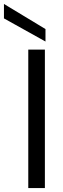

<svg xmlns="http://www.w3.org/2000/svg" viewBox="-69 -951 321 971"><path d="M74 0V-700H158V0ZM161 -741 -49 -858V-931L161 -804Z"/></svg>

Font: Firefly Display
Style: Regular
Weight: 400
Designer: Colophon Foundry, Jonny Pinhorn
Foundry: Colophon Foundry
Version: Version 1.200; ttfautohint (v1.8.3)